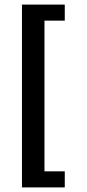

<svg xmlns="http://www.w3.org/2000/svg" viewBox="-20 -648 381 841"><path d="M263.7 172.9V102.5H174.8V-557.6H263.7V-627.9H76.2V172.9Z"/></svg>

Font: Namkio Khamti
Style: Bold
Weight: 700
Designer: Debbi Hosken
Foundry: SIL International
Version: Version 3.917